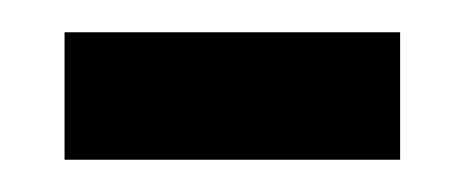

<svg xmlns="http://www.w3.org/2000/svg" viewBox="-20 -332 288 119"><path d="M20 -233H228V-312H20Z"/></svg>

Font: Noto Serif Devanagari ExtraCondensed Medium
Style: Regular
Weight: 500
Width: 2
Designer: Universal Thirst, Indian Type Foundry and the Monotype Design Team
Foundry: Monotype Imaging Inc.
Version: Version 2.004